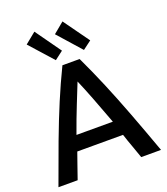

<svg xmlns="http://www.w3.org/2000/svg" viewBox="-166 -1060 1021 1175"><g transform="rotate(-20 344.0 -472.5)"><path d="M10 0Q63 -147 108 -267Q153 -387 196.5 -490.5Q240 -594 288 -693H400Q447 -594 490.5 -490.5Q534 -387 579.5 -267Q625 -147 678 0H549Q535 -42 519.5 -83.5Q504 -125 491 -166H193Q179 -125 164 -83.5Q149 -42 135 0ZM223 -263H460Q425 -358 394.5 -436.5Q364 -515 341 -568Q320 -515 288.5 -436.5Q257 -358 223 -263ZM444 -736 310 -887 380 -945 500 -778ZM261 -736 126 -887 197 -945 316 -778Z"/></g></svg>

Font: Ubuntu Sans SemiBold
Style: Regular
Weight: 600
Designer: Dalton Maag Ltd
Foundry: Dalton Maag Ltd
Version: Version 1.006; ttfautohint (v1.8.4.7-5d5b)